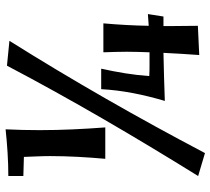

<svg xmlns="http://www.w3.org/2000/svg" viewBox="-54 -700 770 703"><g transform="rotate(-90 331.5 -348.0)"><path d="M443 -708C320 -474 183 -240 39 -8L123 17C252 -228 389 -468 534 -699ZM632 -192 589 -189C590 -244 593 -299 598 -355H492C493 -326 494 -298 494 -269C494 -241 493 -213 492 -186H447C432 -186 419 -186 405 -187C409 -246 419 -304 432 -363H357C353 -286 337 -208 314 -130C372 -132 431 -134 490 -135C488 -91 485 -47 482 -4L589 -9C589 -44 588 -79 588 -113V-135H623ZM217 -348C211 -428 207 -508 207 -588C207 -630 208 -671 210 -713C153 -707 96 -703 39 -703V-648L109 -646C110 -614 112 -582 112 -550C112 -483 108 -415 102 -348Z"/></g></svg>

Font: Galindo
Style: Regular
Weight: 400
Designer: Astigmatic (AOETI)
Foundry: Astigmatic (AOETI)
Version: Version 1.000